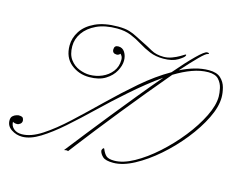

<svg xmlns="http://www.w3.org/2000/svg" viewBox="-138 -690 1028 825"><g transform="rotate(15 376.0 -277.5)"><path d="M293 -564Q324 -564 343.5 -558Q363 -552 377.5 -544Q392 -536 407 -529Q436 -515 458.5 -502Q481 -489 515 -489Q533 -489 551.5 -496Q570 -503 583.5 -511Q597 -519 600 -521Q602 -523 605 -523Q608 -523 606 -518Q603 -510 579 -495.5Q555 -481 515 -481Q481 -481 454.5 -492Q428 -503 404 -518Q380 -533 353 -544Q326 -555 291 -555Q237 -555 200 -537.5Q163 -520 143.5 -492Q124 -464 124 -432Q124 -395 140.5 -373Q157 -351 181 -341.5Q205 -332 227 -332Q256 -332 282.5 -343.5Q309 -355 326 -377Q343 -399 343 -429Q343 -441 338 -447.5Q333 -454 333 -454Q333 -454 328.5 -450Q324 -446 318 -446Q298 -446 298 -464Q298 -482 316 -482Q335 -482 345 -466Q355 -450 355 -429Q355 -407 341.5 -382Q328 -357 300 -339.5Q272 -322 228 -322Q181 -322 146.5 -350.5Q112 -379 112 -432Q112 -465 131.5 -495.5Q151 -526 191.5 -545Q232 -564 293 -564ZM719 -484Q754 -484 771.5 -467.5Q789 -451 795 -428Q801 -405 801 -385Q801 -343 775.5 -291Q750 -239 708 -186.5Q666 -134 616 -90.5Q566 -47 515.5 -20Q465 7 423 7Q389 7 376.5 -4.5Q364 -16 361 -29Q360 -33 363 -38Q366 -43 368 -43Q370 -43 371 -41Q379 -21 389.5 -12Q400 -3 425 -3Q464 -3 512 -29.5Q560 -56 608.5 -99.5Q657 -143 697.5 -194Q738 -245 763 -295.5Q788 -346 788 -385Q788 -401 783.5 -422Q779 -443 764.5 -459Q750 -475 718 -475Q684 -475 647 -461.5Q610 -448 571 -424Q531 -377 485.5 -321.5Q440 -266 395.5 -211Q351 -156 314 -108.5Q277 -61 252.5 -29.5Q228 2 223 9Q223 9 221.5 8Q220 7 216 7Q212 7 208.5 8Q205 9 205 9Q205 9 225.5 -17Q246 -43 280.5 -87Q315 -131 358.5 -185Q402 -239 448 -295.5Q494 -352 537 -402Q505 -380 471.5 -353Q438 -326 405 -297Q348 -247 293.5 -194.5Q239 -142 189 -98Q139 -54 95.5 -27Q52 0 16 0Q-10 0 -32 -14.5Q-54 -29 -54 -54Q-54 -67 -47 -73.5Q-40 -80 -32 -82.5Q-24 -85 -22 -85Q-4 -85 -1 -78Q2 -71 2 -67Q2 -58 -5 -52.5Q-12 -47 -19 -47Q-29 -47 -33.5 -49.5Q-38 -52 -38 -52Q-38 -34 -24.5 -22Q-11 -10 12 -10Q52 -10 100.5 -41.5Q149 -73 204 -124Q259 -175 318.5 -233Q378 -291 440 -344.5Q502 -398 565 -434Q611 -488 645.5 -522Q680 -556 691 -556Q699 -556 699.5 -553Q700 -550 696 -550Q688 -550 660 -522Q632 -494 593 -450Q625 -466 656.5 -475Q688 -484 719 -484Z"/></g></svg>

Font: Kapakana Light
Style: Regular
Weight: 300
Designer: Kyosuke Nagai
Version: Version 1.000